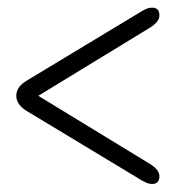

<svg xmlns="http://www.w3.org/2000/svg" viewBox="-20 -586 474 489"><path d="M386 -137.5Q386 -117.5 367.5 -117.5Q359.5 -117.5 351.2 -121.2Q343 -125 332 -132L47 -304Q21.5 -320 21.5 -342Q21.5 -364.5 47 -380L332 -552Q343 -559 351.2 -562.8Q359.5 -566.5 367.5 -566.5Q386 -566.5 386 -546.5Q386 -531 363.5 -516.5L77.5 -342L363.5 -167.5Q386 -153 386 -137.5Z"/></svg>

Font: Fraunces 144pt S100 Light
Style: Regular
Weight: 300
Version: Version 1.000; ttfautohint (v1.8.3)